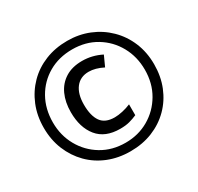

<svg xmlns="http://www.w3.org/2000/svg" viewBox="-155 -910 1141 1106"><g transform="rotate(-30 415.5 -357.0)"><path d="M415 10Q335 10 268 -17Q201 -44 152 -93.5Q103 -143 75.5 -210Q48 -277 48 -357Q48 -437 75.5 -504Q103 -571 152 -620.5Q201 -670 268 -697Q335 -724 415 -724Q492 -724 558.5 -697Q625 -670 675.5 -620.5Q726 -571 754 -504Q782 -437 782 -357Q782 -277 755 -210Q728 -143 678.5 -93.5Q629 -44 562 -17Q495 10 415 10ZM415 -47Q500 -47 569 -87Q638 -127 679 -197Q720 -267 720 -357Q720 -443 681 -513.5Q642 -584 573 -625.5Q504 -667 415 -667Q326 -667 257 -627Q188 -587 148.5 -517Q109 -447 109 -357Q109 -271 148.5 -200.5Q188 -130 257 -88.5Q326 -47 415 -47ZM428 -132Q328 -132 278 -193.5Q228 -255 228 -357Q228 -423 251 -473.5Q274 -524 319.5 -552.5Q365 -581 431 -581Q498 -581 559 -550L528 -482Q477 -508 433 -508Q377 -508 346 -468Q315 -428 315 -357Q315 -283 342.5 -244Q370 -205 433 -205Q457 -205 486 -211.5Q515 -218 541 -229V-157Q516 -146 490 -139Q464 -132 428 -132Z"/></g></svg>

Font: Noto Sans Syriac Medium
Style: Regular
Weight: 500
Designer: Patrick Giasson and the Monotype Design Team
Foundry: Monotype Imaging Inc.
Version: Version 3.000; ttfautohint (v1.8.4.7-5d5b)